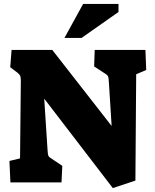

<svg xmlns="http://www.w3.org/2000/svg" viewBox="-20 -928 788 977"><path d="M205 -426 222 -164Q223 -141 227 -134Q231 -127 245 -119L297 -84L293 0H33L28 -109L82 -122L86 -516Q86 -535 83 -542Q80 -549 69 -558L32 -586L39 -674H246L548 -287L534 -510Q533 -534 529 -541Q525 -548 511 -556L459 -590L462 -674H720L724 -572L673 -550L669 -9L554 29ZM403 -908H583V-867L395 -735H308Z"/></svg>

Font: Suez One
Style: Regular
Weight: 400
Designer: Michal Sahar
Foundry: Hagilda
Version: Version 1.001